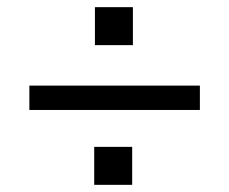

<svg xmlns="http://www.w3.org/2000/svg" viewBox="-20 -578 640 536"><path d="M62 -271V-339H538V-271ZM351 -558V-452H245V-558ZM349 -168V-62H243V-168Z"/></svg>

Font: iA Writer Duo V
Style: Regular
Weight: 400
Designer: Mike Abbink, Paul van der Laan, Pieter van Rosmalen, Oliver Reichenstein
Foundry: Information Architects Inc.
Version: Version 2.000